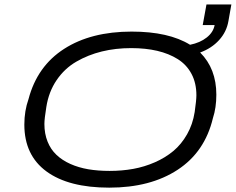

<svg xmlns="http://www.w3.org/2000/svg" viewBox="-20 -842 1073 874"><path d="M477.1 12.2Q292.5 12.2 191.7 -61.5Q90.8 -135.3 90.8 -274.9Q90.8 -337.4 109.9 -391.1Q149.4 -541 272 -619.6Q394.5 -698.2 579.1 -698.2Q748 -698.2 845.2 -638.2Q891.1 -647.5 921.1 -671.4Q951.2 -695.3 957 -728H902.8L919.9 -821.8H1033.2L1020 -747.1Q1011.7 -697.3 977.5 -659.7Q943.4 -622.1 891.1 -603Q964.8 -529.3 964.8 -411.1Q964.8 -351.6 949.2 -304.2Q912.6 -150.4 788.6 -69.1Q664.6 12.2 477.1 12.2ZM479 -64Q535.2 -64 586.4 -73.2Q637.7 -82.5 685.1 -103.3Q732.4 -124 769 -154.5Q805.7 -185.1 831.5 -230.5Q857.4 -275.9 866.2 -332Q874 -386.7 874 -408.2Q874 -463.9 851.8 -505.6Q829.6 -547.4 789.3 -572.8Q749 -598.1 695.8 -610.6Q642.6 -623 577.1 -623Q506.3 -623 443.6 -607.7Q380.9 -592.3 327.4 -561.3Q273.9 -530.3 237.8 -477.3Q201.7 -424.3 190.9 -355Q182.1 -300.8 182.1 -277.8Q182.1 -233.4 196.5 -197.5Q210.9 -161.6 237.1 -137Q263.2 -112.3 300.3 -95.7Q337.4 -79.1 381.8 -71.5Q426.3 -64 479 -64Z"/></svg>

Font: Archivo Expanded Light
Style: Italic
Weight: 300
Width: 7
Italic angle: -10°
Designer: Hector Gatti
Foundry: Omnibus-Type
Version: Version 2.001